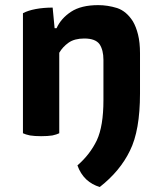

<svg xmlns="http://www.w3.org/2000/svg" viewBox="-20 -538 638 764"><path d="M215.8 -328.1Q229.5 -351.6 252.9 -368.2Q276.4 -384.8 315.4 -384.8Q359.4 -384.8 376 -362.3Q391.6 -338.9 391.6 -299.8Q391.6 -247.1 391.6 -139.6Q391.6 -36.1 365.2 20.5Q337.9 77.1 288.1 120.1Q299.8 153.3 323.2 175.8Q346.7 197.3 377 206.1Q458 142.6 497.1 61.5Q537.1 -18.6 537.1 -166Q537.1 -219.7 537.1 -326.2Q537.1 -369.1 529.3 -400.4Q521.5 -431.6 508.8 -453.1Q483.4 -493.2 446.3 -505.9Q408.2 -517.6 371.1 -517.6Q302.7 -517.6 262.7 -491.2Q222.7 -464.8 205.1 -425.8Q202.1 -425.8 197.3 -425.8Q195.3 -446.3 189.5 -507.8Q153.3 -507.8 122.1 -502Q90.8 -496.1 71.3 -485.4Q71.3 -468.8 71.3 -436.5Q71.3 -329.1 71.3 -7.8Q81.1 -2.9 99.6 1Q118.2 3.9 143.6 3.9Q169.9 3.9 188.5 1Q206.1 -2.9 215.8 -7.8Q215.8 -114.3 215.8 -328.1Z"/></svg>

Font: cl
Style: Bold
Weight: 400
Designer: Mitja Miklavcic
Version: Version 7.504; 2011; Build 1021